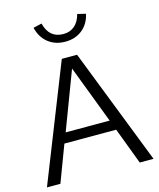

<svg xmlns="http://www.w3.org/2000/svg" viewBox="-133 -1023 927 1117"><g transform="rotate(-15 330.0 -464.5)"><path d="M9 0 286 -700H378L651 0H568L485 -220H173L90 0ZM197 -281H462L329 -630ZM333 -791Q272 -791 230 -824.5Q188 -858 174 -917L225 -929Q248 -837 333 -837Q374 -837 401.5 -861Q429 -885 440 -929L490 -917Q477 -858 435 -824.5Q393 -791 333 -791Z"/></g></svg>

Font: Red Hat Text
Style: Regular
Weight: 400
Designer: Pentagram, MCKL
Foundry: MCKL
Version: Version 1.030